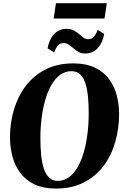

<svg xmlns="http://www.w3.org/2000/svg" viewBox="-20 -1140 760 1172"><path d="M321.5 11Q243 11 189 -15.2Q135 -41.5 102.5 -86Q70 -130.5 55.5 -186.5Q41 -242.5 41 -302Q41 -387.5 64.2 -468Q87.5 -548.5 135.2 -612.8Q183 -677 255.8 -715Q328.5 -753 427.5 -753Q506 -753 559.8 -727Q613.5 -701 646 -656.8Q678.5 -612.5 692.8 -557.2Q707 -502 707 -443Q707 -356.5 684 -275Q661 -193.5 613.5 -129.2Q566 -65 493.2 -27Q420.5 11 321.5 11ZM332.5 -36Q370.5 -36 400.8 -58Q431 -80 453.8 -119.5Q476.5 -159 491.5 -211Q506.5 -263 514 -323.5Q521.5 -384 521.5 -448Q521.5 -503 517 -550Q512.5 -597 501.2 -631.8Q490 -666.5 469.2 -686Q448.5 -705.5 415.5 -705.5Q377.5 -705.5 347 -683.2Q316.5 -661 294 -621.8Q271.5 -582.5 256.5 -530.8Q241.5 -479 234 -419.5Q226.5 -360 226.5 -297.5Q226.5 -241.5 231.2 -193.8Q236 -146 247.8 -110.5Q259.5 -75 280.2 -55.5Q301 -36 332.5 -36ZM499.5 -813.5Q476.5 -813.5 459.5 -823.2Q442.5 -833 428.2 -845.2Q414 -857.5 400 -867.2Q386 -877 369 -877Q345.5 -877 332.8 -861.5Q320 -846 310.5 -820L270.5 -845Q280 -899.5 310 -931.8Q340 -964 387 -964Q412.5 -964 430.2 -954.5Q448 -945 461.8 -932.8Q475.5 -920.5 488.5 -910.8Q501.5 -901 518 -900.5Q541 -900.5 554 -916.2Q567 -932 576 -958L616 -933Q606 -878.5 576.5 -846Q547 -813.5 499.5 -813.5ZM321.5 -1120.5H632L618 -1027H307.5Z"/></svg>

Font: Merriweather 72pt Black
Style: Italic
Weight: 900
Italic angle: -7.8°
Version: Version 2.101